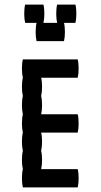

<svg xmlns="http://www.w3.org/2000/svg" viewBox="-20 -820 440 840"><path d="M160 -240Q164 -224 164 -200Q164 -177 160 -160Q164 -144 164 -120Q164 -97 160 -80H320Q324 -64 324 -40Q324 -17 320 0H80Q76 -17 76 -40Q76 -64 80 -80Q76 -97 76 -120Q76 -144 80 -160Q76 -177 76 -200Q76 -224 80 -240Q76 -257 76 -280Q76 -304 80 -320Q76 -337 76 -360Q76 -384 80 -400Q76 -417 76 -440Q76 -464 80 -480Q76 -497 76 -520Q76 -544 80 -560H320Q324 -544 324 -520Q324 -497 320 -480H160Q164 -464 164 -440Q164 -417 160 -400Q164 -384 164 -360Q164 -337 160 -320H320Q324 -304 324 -280Q324 -257 320 -240ZM310 -720H260Q264 -704 264 -680Q264 -657 260 -640H140Q136 -657 136 -680Q136 -704 140 -720H90Q86 -737 86 -760Q86 -784 90 -800H170Q174 -784 174 -760Q174 -737 170 -720H230Q226 -737 226 -760Q226 -784 230 -800H310Q314 -784 314 -760Q314 -737 310 -720Z"/></svg>

Font: VT323
Style: Regular
Weight: 400
Monospace: yes
Designer: Peter Hull
Version: Version 2.000